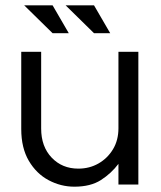

<svg xmlns="http://www.w3.org/2000/svg" viewBox="-20 -695 606 723"><path d="M260 8Q209 8 163 -16.5Q117 -41 88.5 -89.5Q60 -138 60 -209V-500H135V-211Q135 -143 174.5 -101.5Q214 -60 275 -60Q317 -60 351 -79.5Q385 -99 405.5 -133Q426 -167 426 -212V-500H501V0H426V-78Q399 -42 360 -17Q321 8 260 8ZM178 -570 71 -675H178L239 -570ZM334 -570 227 -675H334L395 -570Z"/></svg>

Font: Questrial
Style: Regular
Weight: 400
Designer: Joe Prince, Laura Meseguer
Foundry: Joe Prince, Laura Meseguer
Version: Version 2.000; ttfautohint (v1.8.3)